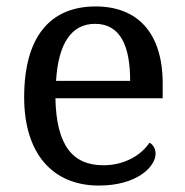

<svg xmlns="http://www.w3.org/2000/svg" viewBox="-20 -566 575 596"><path d="M287 10C406 10 463 -49 463 -89C463 -106 453 -119 444 -123C420 -87 370 -53 301 -53C205 -53 155 -115 152 -261H485V-307C485 -465 406 -546 277 -546C135 -546 55 -451 55 -264C55 -91 142 10 287 10ZM384 -315H154C161 -430 201 -492 275 -492C355 -492 384 -421 384 -315Z"/></svg>

Font: Noto Serif
Style: Regular
Weight: 400
Designer: Monotype Design Team
Foundry: Monotype Imaging Inc.
Version: Version 2.015